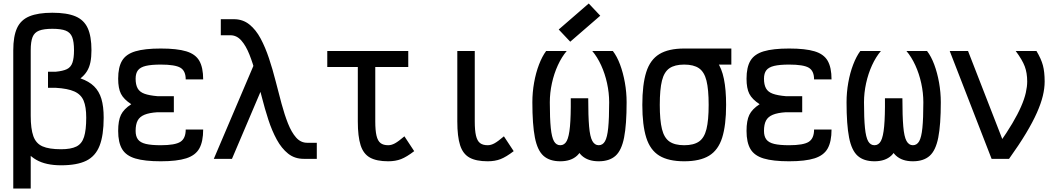

<svg xmlns="http://www.w3.org/2000/svg" viewBox="-20 -910 6040 1100"><path d="M56 170V-622Q56 -702 77.5 -749Q99 -796 148.5 -816.5Q198 -837 280 -837Q363 -837 412 -816.5Q461 -796 482.5 -749Q504 -702 504 -622Q504 -583 498 -553.5Q492 -524 478 -501.5Q464 -479 441 -461Q490 -444 519 -415.5Q548 -387 561 -343.5Q574 -300 574 -236Q574 -135 550.5 -75Q527 -15 474 11Q421 37 330 37Q243 37 188.5 6Q134 -25 105.5 -84Q77 -143 66.5 -228.5Q56 -314 56 -422L156 -247Q156 -172 171 -130Q186 -88 223.5 -71.5Q261 -55 330 -55Q386 -55 417.5 -70.5Q449 -86 461.5 -125.5Q474 -165 474 -236Q474 -298 459 -333.5Q444 -369 406 -386Q368 -403 299 -407H255V-499H299Q341 -503 363.5 -514Q386 -525 395 -551Q404 -577 404 -622Q404 -671 393.5 -697.5Q383 -724 356.5 -734.5Q330 -745 280 -745Q231 -745 204 -734.5Q177 -724 166.5 -697.5Q156 -671 156 -622V170Z M901 14Q809 14 755.5 -2Q702 -18 679.5 -56Q657 -94 657 -160Q657 -219 673 -252Q689 -285 732 -313Q689 -341 673 -372.5Q657 -404 657 -459Q657 -525 679.5 -562.5Q702 -600 755.5 -616Q809 -632 901 -632Q994 -632 1047 -616Q1100 -600 1122 -561.5Q1144 -523 1144 -455H1044Q1044 -504 1013.5 -522Q983 -540 901 -540Q847 -540 815.5 -532.5Q784 -525 770.5 -507.5Q757 -490 757 -459Q757 -425 768.5 -404Q780 -383 807.5 -373Q835 -363 882 -359H976V-267H882Q835 -264 807.5 -252.5Q780 -241 768.5 -219Q757 -197 757 -160Q757 -129 770.5 -111Q784 -93 815.5 -85.5Q847 -78 901 -78Q983 -78 1013.5 -97.5Q1044 -117 1044 -168H1144Q1144 -99 1122 -59.5Q1100 -20 1047 -3Q994 14 901 14Z M1720 0Q1668 0 1630.5 -30Q1593 -60 1565.5 -110.5Q1538 -161 1517.5 -224Q1497 -287 1480 -354Q1463 -421 1446 -484Q1429 -547 1409 -597.5Q1389 -648 1362.5 -678Q1336 -708 1300 -708H1245V-800H1320Q1371 -800 1408.5 -770Q1446 -740 1473 -689.5Q1500 -639 1521 -576Q1542 -513 1559 -446Q1576 -379 1593 -316Q1610 -253 1630 -202.5Q1650 -152 1676.5 -122Q1703 -92 1740 -92H1795V0ZM1205 0 1466 -613 1509 -470 1309 0Z M2204 14Q2138 14 2100 -7Q2062 -28 2046 -78Q2030 -128 2030 -214V-588H2130V-214Q2130 -163 2137 -133Q2144 -103 2160 -90.5Q2176 -78 2204 -78Q2223 -78 2243 -89Q2263 -100 2297 -129L2353 -44Q2310 -11 2278 1.5Q2246 14 2204 14ZM1855 -526V-618H2319V-526Z M2774 14Q2708 14 2670 -7Q2632 -28 2616 -78Q2600 -128 2600 -214V-618H2700V-214Q2700 -163 2707 -133Q2714 -103 2730 -90.5Q2746 -78 2774 -78Q2793 -78 2813 -89Q2833 -100 2867 -129L2923 -44Q2880 -11 2848 1.5Q2816 14 2774 14Z M3410 14Q3348 14 3312.5 -19Q3277 -52 3263 -131Q3249 -210 3250 -347H3350Q3350 -245 3355 -186Q3360 -127 3373.5 -102.5Q3387 -78 3410 -78Q3433 -78 3446 -100.5Q3459 -123 3464.5 -177Q3470 -231 3470 -324Q3470 -378 3458 -433Q3446 -488 3424 -536Q3402 -584 3373 -618H3491Q3515 -587 3532.5 -540Q3550 -493 3560 -437Q3570 -381 3570 -324Q3570 -196 3555.5 -122Q3541 -48 3506 -17Q3471 14 3410 14ZM3190 14Q3129 14 3094 -17Q3059 -48 3044.5 -122Q3030 -196 3030 -324Q3030 -381 3040 -437Q3050 -493 3068 -540Q3086 -587 3109 -618H3227Q3198 -584 3176 -536Q3154 -488 3142 -433Q3130 -378 3130 -324Q3130 -231 3135.5 -177Q3141 -123 3154 -100.5Q3167 -78 3190 -78Q3214 -78 3227 -102.5Q3240 -127 3245.5 -186Q3251 -245 3250 -347H3350Q3351 -210 3336.5 -131Q3322 -52 3287 -19Q3252 14 3190 14ZM3247 -671 3181 -741 3353 -890 3419 -820Z M3900 14Q3810 14 3757.5 -18Q3705 -50 3682.5 -121.5Q3660 -193 3660 -309Q3660 -426 3682.5 -497Q3705 -568 3757.5 -600Q3810 -632 3900 -632Q3968 -632 4014 -614Q4060 -596 4087.5 -557.5Q4115 -519 4127.5 -457.5Q4140 -396 4140 -309Q4140 -193 4117.5 -121.5Q4095 -50 4042.5 -18Q3990 14 3900 14ZM3900 -78Q3954 -78 3984.5 -99Q4015 -120 4027.5 -170.5Q4040 -221 4040 -309Q4040 -398 4027.5 -448Q4015 -498 3984.5 -519Q3954 -540 3900 -540Q3846 -540 3815.5 -519Q3785 -498 3772.5 -448Q3760 -398 3760 -309Q3760 -221 3772.5 -170.5Q3785 -120 3815.5 -99Q3846 -78 3900 -78ZM3900 -540V-632H4170V-540Z M4501 14Q4409 14 4355.5 -2Q4302 -18 4279.5 -56Q4257 -94 4257 -160Q4257 -219 4273 -252Q4289 -285 4332 -313Q4289 -341 4273 -372.5Q4257 -404 4257 -459Q4257 -525 4279.5 -562.5Q4302 -600 4355.5 -616Q4409 -632 4501 -632Q4594 -632 4647 -616Q4700 -600 4722 -561.5Q4744 -523 4744 -455H4644Q4644 -504 4613.5 -522Q4583 -540 4501 -540Q4447 -540 4415.5 -532.5Q4384 -525 4370.5 -507.5Q4357 -490 4357 -459Q4357 -425 4368.5 -404Q4380 -383 4407.5 -373Q4435 -363 4482 -359H4576V-267H4482Q4435 -264 4407.5 -252.5Q4380 -241 4368.5 -219Q4357 -197 4357 -160Q4357 -129 4370.5 -111Q4384 -93 4415.5 -85.5Q4447 -78 4501 -78Q4583 -78 4613.5 -97.5Q4644 -117 4644 -168H4744Q4744 -99 4722 -59.5Q4700 -20 4647 -3Q4594 14 4501 14Z M5210 14Q5148 14 5112.5 -19Q5077 -52 5063 -131Q5049 -210 5050 -347H5150Q5150 -245 5155 -186Q5160 -127 5173.5 -102.5Q5187 -78 5210 -78Q5233 -78 5246 -100.5Q5259 -123 5264.5 -177Q5270 -231 5270 -324Q5270 -378 5258 -433Q5246 -488 5224 -536Q5202 -584 5173 -618H5291Q5315 -587 5332.5 -540Q5350 -493 5360 -437Q5370 -381 5370 -324Q5370 -196 5355.5 -122Q5341 -48 5306 -17Q5271 14 5210 14ZM4990 14Q4929 14 4894 -17Q4859 -48 4844.5 -122Q4830 -196 4830 -324Q4830 -381 4840 -437Q4850 -493 4868 -540Q4886 -587 4909 -618H5027Q4998 -584 4976 -536Q4954 -488 4942 -433Q4930 -378 4930 -324Q4930 -231 4935.5 -177Q4941 -123 4954 -100.5Q4967 -78 4990 -78Q5014 -78 5027 -102.5Q5040 -127 5045.5 -186Q5051 -245 5050 -347H5150Q5151 -210 5136.5 -131Q5122 -52 5087 -19Q5052 14 4990 14Z M5661 0 5421 -618H5526L5761 -14V0ZM5761 0 5704 -87Q5749 -151 5780 -203.5Q5811 -256 5830 -299.5Q5849 -343 5857 -378.5Q5865 -414 5865 -443Q5865 -492 5851 -529.5Q5837 -567 5799 -618H5918Q5945 -573 5955 -535.5Q5965 -498 5965 -443Q5965 -404 5954.5 -360.5Q5944 -317 5920.5 -264Q5897 -211 5858 -146Q5819 -81 5761 0Z"/></svg>

Font: Victor Mono Thin
Style: Regular
Weight: 100
Monospace: yes
Designer: Rune Bjørnerås
Version: Version 1.561;gftools[0.9.30]